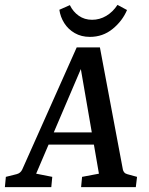

<svg xmlns="http://www.w3.org/2000/svg" viewBox="-33 -766 609 786"><path d="M154 -224H382L394 -174H134ZM470 -72Q471 -66 475.5 -60.5Q480 -55 488 -53L528 -42L523 0H299L303 -42L372 -55L289 -535H320L115 -55L181 -42L177 0H-13L-9 -42L35 -53Q51 -57 58 -72L281 -572H376ZM335 -615Q300 -615 273 -630.5Q246 -646 230 -671.5Q214 -697 210 -726L253 -745Q266 -718 289.5 -701.5Q313 -685 344 -685Q375 -685 402 -701Q429 -717 448 -746L487 -725Q468 -680 428 -647.5Q388 -615 335 -615Z"/></svg>

Font: Rasa Medium
Style: Italic
Weight: 500
Italic angle: -7.10001°
Designer: Anna Giedrys (Yrsa+Rasa design), David Brezina (Yrsa art-direction, Rasa art-direction, design)
Foundry: Rosetta Type Foundry
Version: Version 2.004